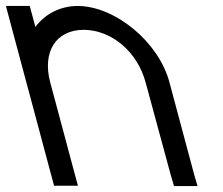

<svg xmlns="http://www.w3.org/2000/svg" viewBox="-106 -603 747 644"><path d="M12.7 -512.6 4.5 -543 -6.2 -583H-86.2L-75.5 -543L-17.4 -326L-6.6 -286L64.6 -20L75.4 20H155.4L144.6 -20L73.4 -286L62.6 -326C34.8 -430 82.2 -503 175.2 -503C268.5 -502 354.8 -430 382.6 -326L465.9 -19L477.6 21H556.6L544.6 -20L462.6 -326C427.5 -461 280.8 -583 153.8 -583C94.3 -582.5 44.6 -555.4 12.7 -512.6Z"/></svg>

Font: Nordica Advanced
Style: RegularLObl
Weight: 300
Version: Version 1.07